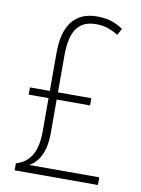

<svg xmlns="http://www.w3.org/2000/svg" viewBox="-83 -781 617 838"><g transform="rotate(10 226.0 -362.0)"><path d="M280 -724C175 -724 132 -651 132 -537V-368H44V-336H132V-189C132 -96 101 -49 41 -31V0H410V-34H99C140 -56 168 -104 168 -186V-336H316V-368H168V-532C168 -641 204 -690 281 -690C315 -690 344 -682 379 -660L395 -689C364 -711 328 -724 280 -724Z"/></g></svg>

Font: Noto Sans Bengali Condensed ExtraLight
Style: Regular
Weight: 200
Width: 3
Designer: Joana Ranito - Universal Thirst; Jelle Bosma - Monotype Design Team
Foundry: Universal Thirst ehf.
Version: Version 3.000